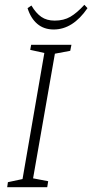

<svg xmlns="http://www.w3.org/2000/svg" viewBox="-20 -781 385 801"><path d="M209 -557 118 -37 181 -25 177 0H10L13 -21L74 -34L165 -560L106 -573L110 -594H278L273 -569ZM95 -747 111 -758Q130 -726 152.5 -710.5Q175 -695 208 -695Q246 -695 273.5 -711Q301 -727 332 -761L345 -747Q284 -658 204 -658Q163 -658 135.5 -681.5Q108 -705 95 -747Z"/></svg>

Font: Grenze ExtraLight
Style: Italic
Weight: 275
Italic angle: -10°
Designer: Renata Polastri
Foundry: Omnibus-Type
Version: Version 1.002; ttfautohint (v1.8)